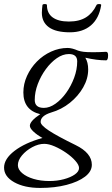

<svg xmlns="http://www.w3.org/2000/svg" viewBox="-78 -652 552 945"><path d="M120 273Q42 273 -8 245Q-58 217 -58 173Q-58 130 -6.5 90.5Q45 51 131 27Q104 12 86.5 -4.5Q69 -21 69 -33Q69 -56 120 -90Q37 -110 37 -197Q37 -239 55 -278.5Q73 -318 103.5 -349Q134 -380 173.5 -398Q213 -416 255 -416Q276 -416 306 -403Q318 -399 333.5 -397Q349 -395 381 -395Q407 -395 444 -397Q454 -397 454 -380Q454 -355 444 -355Q398 -355 342 -368Q356 -345 356 -310Q356 -265 331.5 -222Q307 -179 266 -146Q225 -113 173 -98Q122 -82 122 -52Q122 -36 163 -9Q204 18 294 62Q374 101 374 159Q374 192 340.5 217.5Q307 243 249.5 258Q192 273 120 273ZM138 -121Q166 -121 195 -141.5Q224 -162 248 -195.5Q272 -229 287 -269.5Q302 -310 302 -350Q302 -386 261 -386Q231 -386 201.5 -365.5Q172 -345 147.5 -311.5Q123 -278 108 -238.5Q93 -199 93 -160Q93 -121 138 -121ZM165 239Q203 239 236.5 230Q270 221 290.5 206.5Q311 192 311 175Q311 160 293 139.5Q275 119 247.5 100Q220 81 191 68.5Q162 56 140 56Q111 56 80.5 72.5Q50 89 30 113Q10 137 10 161Q10 182 31 200Q52 218 87 228.5Q122 239 165 239ZM266 -493Q197 -493 162.5 -518Q128 -543 128 -589Q128 -599 129 -608.5Q130 -618 131 -627Q132 -632 142.5 -632Q153 -632 153 -627Q153 -587 181 -566.5Q209 -546 261 -546Q312 -546 345 -566.5Q378 -587 397 -627Q399 -632 410 -632Q421 -632 420 -627Q410 -562 370 -527.5Q330 -493 266 -493Z"/></svg>

Font: Junicode SmExp
Style: Italic
Weight: 400
Width: 6
Italic angle: -11°
Designer: Peter S. Baker
Version: Version 2.205; ttfautohint (v1.8.4)